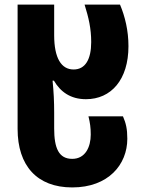

<svg xmlns="http://www.w3.org/2000/svg" viewBox="-20 -570 624 840"><path d="M296 250C454 250 537 150 537 37C537 -6 531 -31 518 -61H367C374 -32 377 -12 377 19C377 72 354 125 296 125C237 125 217 78 217 -8V-77C217 -126 215 -167 210 -217H216C244 -169 288 -136 356 -136C466 -136 542 -221 542 -368C542 -436 527 -498 505 -550H350C368 -492 379 -445 379 -386C379 -310 353 -266 302 -266C248 -266 217 -316 217 -416V-550H57V-6C57 155 142 250 296 250Z"/></svg>

Font: Noto Sans Georgian SemiCondensed ExtraBold
Style: Regular
Weight: 800
Width: 4
Designer: Monotype Design Team, Akaki Razmadze
Foundry: Google LLC
Version: Version 2.005